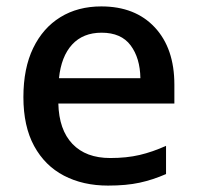

<svg xmlns="http://www.w3.org/2000/svg" viewBox="-20 -569 614 599"><path d="M296 -549Q402 -549 463 -483.5Q524 -418 524 -305V-246H162Q164 -164 206 -120Q248 -76 324 -76Q375 -76 415.5 -85.5Q456 -95 498 -114V-26Q457 -8 415.5 1Q374 10 317 10Q239 10 179.5 -21Q120 -52 86.5 -113.5Q53 -175 53 -266Q53 -356 83.5 -419Q114 -482 168.5 -515.5Q223 -549 296 -549ZM297 -467Q239 -467 205 -430Q171 -393 164 -325H418Q417 -388 387.5 -427.5Q358 -467 297 -467Z"/></svg>

Font: Noto Sans Thai Looped Medium
Style: Regular
Weight: 500
Designer: Sasikarn Vongin, Ben Mitchell
Foundry: The Fontpad Ltd
Version: Version 1.001; ttfautohint (v1.8.4.7-5d5b)